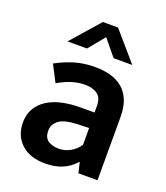

<svg xmlns="http://www.w3.org/2000/svg" viewBox="-130 -780 761 880"><g transform="rotate(20 250.0 -340.0)"><path d="M70 -433Q114 -457 159 -470.5Q204 -484 258 -484Q300 -484 334 -474.5Q368 -465 393 -444Q418 -423 431.5 -389.5Q445 -356 445 -308V0H352L340 -50H337Q286 10 192 10Q117 10 75 -29.5Q33 -69 33 -132Q33 -172 50 -201Q67 -230 96.5 -249Q126 -268 167 -277.5Q208 -287 256 -287H326V-320Q326 -359 303 -375.5Q280 -392 241 -392Q213 -392 181.5 -383Q150 -374 112 -352ZM327 -212 273 -210Q207 -208 181 -187.5Q155 -167 155 -138Q155 -101 177 -88Q199 -75 228 -75Q257 -75 283.5 -89.5Q310 -104 327 -130ZM414 -551H323L258 -630L193 -551H98L220 -690H294Z"/></g></svg>

Font: Mukta Malar SemiBold
Style: Regular
Weight: 600
Designer: Aadarsh Rajan, Girish Dalvi, Yashodeep Gholap
Foundry: Ek Type
Version: Version 2.538;PS 1.000;hotconv 16.6.51;makeotf.lib2.5.65220;